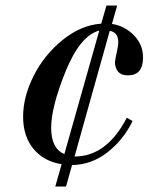

<svg xmlns="http://www.w3.org/2000/svg" viewBox="-20 -588 596 698"><path d="M214 -28 341 -477Q271 -458 218.5 -328.5Q166 -199 166 -123Q166 -48 214 -28ZM181 90 204 9Q140 -1 102 -46.5Q64 -92 64 -164Q64 -236 102.5 -312.5Q141 -389 208 -443Q275 -497 348 -502L367 -568H406L387 -501Q433 -494 466.5 -460Q500 -426 500 -379Q500 -314 445 -314Q421 -314 409.5 -327.5Q398 -341 398 -362Q398 -369 404 -395.5Q410 -422 410 -435Q410 -470 379 -476L251 -19Q368 -19 441 -160L462 -148Q429 -80 371 -34.5Q313 11 242 12L220 90Z"/></svg>

Font: Justus
Style: Italic
Weight: 400
Italic angle: -12°
Version: Version 001.001